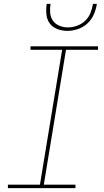

<svg xmlns="http://www.w3.org/2000/svg" viewBox="-20 -975 540 995"><path d="M371 0H21V-18H187L302 -717H138V-735H488V-717H322L207 -18H371ZM329 -815Q302 -815 277 -824.5Q252 -834 237.5 -854Q223 -874 220.5 -901Q218 -928 222 -955H242Q238 -932 240 -908.5Q242 -885 254.5 -867.5Q267 -850 288 -841.5Q309 -833 332 -833Q355 -833 379 -841.5Q403 -850 421.5 -867.5Q440 -885 449 -908.5Q458 -932 462 -955H482Q478 -928 466.5 -901Q455 -874 433.5 -854Q412 -834 384 -824.5Q356 -815 329 -815Z"/></svg>

Font: Iosevka Thin
Style: Italic
Weight: 100
Italic angle: -9°
Monospace: yes
Designer: Belleve Invis
Foundry: Belleve Invis
Version: Version 32.5.0; ttfautohint (v1.8.4)